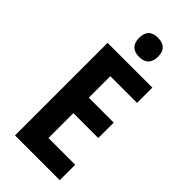

<svg xmlns="http://www.w3.org/2000/svg" viewBox="-287 -988 1047 1047"><g transform="rotate(45 236.5 -464.0)"><path d="M251 -928C204 -928 178 -906 178 -855C178 -805 205 -781 251 -781C297 -781 324 -805 324 -855C324 -905 298 -928 251 -928ZM421 0V-119H215V-311H407V-430H215V-596H421V-714H76V0Z"/></g></svg>

Font: Noto Sans Telugu Condensed
Style: Bold
Weight: 700
Width: 3
Designer: Jelle Bosma - Monotype Design Team
Foundry: Monotype Imaging Inc.
Version: Version 2.005